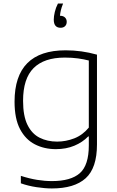

<svg xmlns="http://www.w3.org/2000/svg" viewBox="-20 -832 662 1082"><path d="M272.5 230Q233.5 230 185.8 222.8Q138 215.5 97.5 201V159Q145.5 174.5 188.8 181.5Q232 188.5 272.5 188.5Q379.5 188.5 430 143.8Q480.5 99 480.5 -12.5V-63H477Q445 -30 398.8 -10.8Q352.5 8.5 295 8.5Q229.5 8.5 176.8 -18.5Q124 -45.5 93 -104.2Q62 -163 62 -259Q62 -548.5 350 -548.5Q440 -548.5 526.5 -524V-18Q526.5 115 462.8 172.5Q399 230 272.5 230ZM302 -34Q351 -34 398.2 -52.2Q445.5 -70.5 480.5 -113V-491Q454 -498 419.8 -502.8Q385.5 -507.5 345 -507.5Q228.5 -507.5 169.2 -448.2Q110 -389 110 -264Q110 -178.5 135 -128Q160 -77.5 203.5 -55.8Q247 -34 302 -34ZM321.5 -675.5Q283 -675.5 283 -721.5Q283 -740 288.8 -764.5Q294.5 -789 306.5 -812H335.5Q327 -791 323 -774.2Q319 -757.5 318 -743H319.5Q336.5 -743 346.2 -733.5Q356 -724 356 -709Q356 -694 346.8 -684.8Q337.5 -675.5 321.5 -675.5Z"/></svg>

Font: Encode Sans Expanded Expanded ExtraLight
Style: Regular
Weight: 200
Width: 7
Designer: Multiple Designers
Foundry: Impallari Type
Version: Version 3.000; ttfautohint (v1.8.3) -l 8 -r 50 -G 200 -x 14 